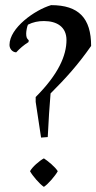

<svg xmlns="http://www.w3.org/2000/svg" viewBox="-20 -716 375 748"><path d="M140 -180 166 -182C169 -247 173 -303 177 -352C238 -413 284 -464 335 -537C335 -645 287 -696 179 -696C115 -677 17 -607 17 -541C17 -527 27 -513 43 -512C58 -528 72 -540 91 -552L92 -559C84 -566 82 -572 82 -586C82 -595 86 -615 89 -620C109 -630 129 -634 151 -634C202 -634 239 -611 239 -560C239 -500 208 -427 119 -338V-319ZM205 -49C195 -66 165 -90 151 -99C134 -90 106 -66 97 -49C106 -32 134 1 151 12C168 1 196 -32 205 -49Z"/></svg>

Font: Almendra
Style: Regular
Weight: 400
Designer: Ana Sanfelippo
Foundry: Ana Sanfelippo
Version: Version 1.003